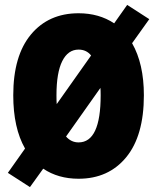

<svg xmlns="http://www.w3.org/2000/svg" viewBox="-20 -716 640 782"><path d="M300 12Q217 12 156 -29L102 46L12 -12L82 -111Q34 -195 34 -328Q34 -489 106 -575.5Q178 -662 300 -662Q383 -662 445 -621L498 -696L588 -638L518 -540Q566 -456 566 -328Q566 -163 494 -75.5Q422 12 300 12ZM210 -328Q210 -303 211 -292L351 -490Q332 -514 300 -514Q257 -514 233.5 -467Q210 -420 210 -328ZM300 -136Q390 -136 390 -328Q390 -349 389 -358L249 -160Q270 -136 300 -136Z"/></svg>

Font: TypoPRO Source Code Pro
Style: Regular
Weight: 900
Monospace: yes
Designer: Paul D. Hunt, Teo Tuominen
Foundry: Adobe Systems Incorporated
Version: Version 2.010;PS 1.0;hotconv 1.0.84;makeotf.lib2.5.63406